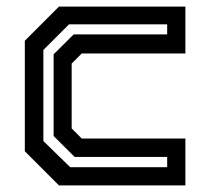

<svg xmlns="http://www.w3.org/2000/svg" viewBox="-20 -560 642 580"><path d="M158 0 55 -103V-437L158 -540H540V-398.5H227L196.5 -368V-172L227 -141.5H540V0ZM192 -55H485V-86H205.5L142 -149V-396L202.5 -456H485V-486.5H188.5L111 -409V-134Z"/></svg>

Font: Tourney Thin SemiBold
Style: Regular
Weight: 600
Version: Version 1.015